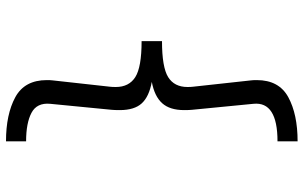

<svg xmlns="http://www.w3.org/2000/svg" viewBox="-206 -670 1012 640"><g transform="rotate(90 300.0 -350.0)"><path d="M451 -769Q318 -769 326 -689L346 -484Q347 -475 347 -458Q347 -410 324 -384.5Q301 -359 253 -350Q302 -341 324.5 -316.5Q347 -292 347 -243Q347 -226 346 -216L326 -11Q322 33 356 51Q390 69 451 69V136Q361 136 304 105Q247 74 247 0Q247 -13 248 -20L269 -210Q270 -217 270 -230Q270 -274 237 -295Q204 -316 117 -316V-384Q204 -384 237 -404.5Q270 -425 270 -469Q270 -481 269 -488L248 -680Q247 -687 247 -700Q247 -774 304 -805Q361 -836 451 -836Z"/></g></svg>

Font: Fira Mono
Style: Regular
Weight: 400
Designer: Carrois Corporate & Edenspiekermann AG
Foundry: Carrois Corporate GbR & Edenspiekermann AG
Version: Version 3.206